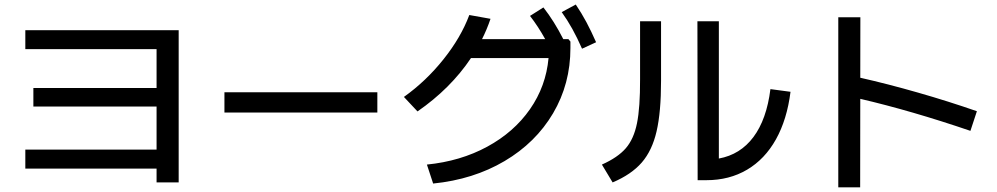

<svg xmlns="http://www.w3.org/2000/svg" viewBox="-20 -802 4361 840"><path d="M665 -64.5H90.8V-147.5H665V-335.9H126V-417H665V-586.9H90.8V-669.9H761.7V-3.9H665Z M961.9 -398.4H1630.9V-309.6H961.9Z M2379.9 -547.9H2040.5Q1951.2 -414.6 1806.6 -314.5L1747.1 -377.9Q1843.8 -446.8 1920.2 -542.5Q1996.6 -638.2 2033.2 -736.3L2126 -719.7Q2109.9 -672.4 2088.9 -630.9H2365.2Q2334 -687 2298.8 -732.4L2357.4 -769.5Q2404.8 -709 2444.3 -630.9H2466.8L2475.6 -620.1V-591.8Q2475.6 -435.1 2399.7 -306.4Q2323.7 -177.7 2187.3 -97.2Q2050.8 -16.6 1875 1L1847.7 -82Q1994.6 -96.7 2111.6 -160.2Q2228.5 -223.6 2298.6 -324.2Q2368.7 -424.8 2379.9 -547.9ZM2437.5 -749 2499 -782.2Q2524.4 -744.6 2545.4 -705.3Q2566.4 -666 2587.9 -617.2L2526.4 -588.9Q2504.9 -637.7 2483.9 -675.5Q2462.9 -713.4 2437.5 -749Z M3031.2 -709H3125V-108.4Q3218.8 -125.5 3276.4 -202.6Q3334 -279.8 3350.6 -412.1L3438.5 -400.4Q3423.3 -279.3 3374.8 -192.4Q3326.2 -105.5 3248.5 -59.6Q3170.9 -13.7 3070.3 -13.7H3032.2ZM2780.3 -455.1V-709H2872.1V-448.2Q2872.1 -311.5 2852.5 -227.3Q2833 -143.1 2787.6 -90.8Q2742.2 -38.6 2660.2 -3.9L2613.3 -82Q2682.6 -112.8 2717.8 -153.3Q2752.9 -193.8 2766.8 -262.7Q2780.8 -331.5 2780.3 -455.1Z M3743.7 -369.6 3743.2 17.6H3647.5V-726.6H3744.1L3743.7 -461.9Q3864.7 -434.6 3996.8 -396.7Q4128.9 -358.9 4253.9 -315.4L4225.6 -229.5Q3967.8 -317.4 3743.7 -369.6Z"/></svg>

Font: Pretendard GOV Medium
Style: Regular
Weight: 500
Designer: Base glyphs from Inter by Rasmus Andersson; Hangeul glyphs from Noto Sans CJK(Source Han Sans) by Jang Soo-young and Kan
Foundry: Kil Hyung-jin
Version: Version 1.309